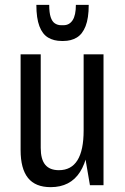

<svg xmlns="http://www.w3.org/2000/svg" viewBox="-20 -764 517 792"><path d="M148 -154Q148 -107 166.5 -84.5Q185 -62 223 -62Q274 -62 299.5 -103Q325 -144 325 -226L350 -295V-238Q350 -117 310 -54.5Q270 8 189 8Q126 8 95.5 -30Q65 -68 65 -145V-540H148ZM407 0H351L325 -152V-540H407ZM234 -595Q202 -595 178.5 -609Q155 -623 142.5 -656Q130 -689 130 -744H183Q183 -712 189 -693.5Q195 -675 206.5 -667.5Q218 -660 232 -660H242Q266 -660 279.5 -680.5Q293 -701 293 -744H346Q346 -689 333 -656Q320 -623 296.5 -609Q273 -595 242 -595Z"/></svg>

Font: Pathway Extreme Condensed
Style: Regular
Weight: 400
Width: 3
Version: Version 1.001;gftools[0.9.26]